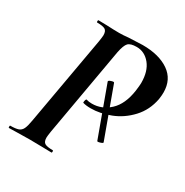

<svg xmlns="http://www.w3.org/2000/svg" viewBox="-148 -749 837 869"><g transform="rotate(30 270.5 -314.0)"><path d="M325 -415 419 -158Q421 -154 406.5 -149.5Q392 -145 391 -149L297 -406Q296 -411 310 -415.5Q324 -420 325 -415ZM15 -12Q43 -12 57 -17Q71 -22 78 -36.5Q85 -51 90 -81L172 -544Q176 -570 176 -577Q176 -599 164.5 -606Q153 -613 123 -613Q120 -613 120 -619Q120 -625 123 -625L167 -624Q207 -622 232 -622Q252 -622 280 -625Q349 -628 352 -628Q438 -628 489.5 -592.5Q541 -557 541 -489Q541 -473 538 -453Q526 -390 485.5 -346.5Q445 -303 392.5 -282.5Q340 -262 291 -262Q266 -262 250 -267Q249 -267 249 -270Q249 -275 251 -281.5Q253 -288 256 -287Q268 -283 285 -283Q337 -283 377 -320.5Q417 -358 428 -433Q432 -463 432 -476Q432 -537 403.5 -572Q375 -607 333 -607Q301 -607 289 -594.5Q277 -582 269 -542L188 -81Q184 -55 184 -48Q184 -26 195.5 -19Q207 -12 237 -12Q240 -12 240 -6Q240 0 237 0Q208 0 191 -1L124 -2L60 -1Q44 0 15 0Q13 0 13 -6Q13 -12 15 -12Z"/></g></svg>

Font: Cormorant Garamond
Style: Bold Italic
Weight: 700
Italic angle: -10°
Designer: Christian Thalmann (Catharsis Fonts)
Foundry: Catharsis Fonts
Version: Version 4.000